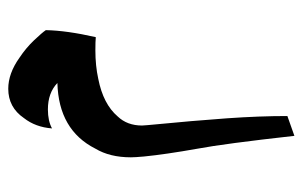

<svg xmlns="http://www.w3.org/2000/svg" viewBox="-154 -219 733 465"><g transform="rotate(-90 212.5 13.5)"><path d="M355 -121Q345 -122 323 -122Q286 -122 254 -115Q193 -103 163 -68Q141 -45 141 -9L142 5Q153 119 158.5 197Q164 275 164 343L116 360Q97 190 85 126Q71 47 66 -4Q64 -26 64 -36Q64 -87 85 -122Q130 -211 244 -214Q220 -237 180 -237Q152 -237 134 -227Q137 -267 159 -295Q185 -333 230 -333Q267 -333 305 -306Q329 -290 347.5 -270.5Q366 -251 372 -242Q371 -191 355 -121Z"/></g></svg>

Font: Mirza SemiBold
Style: Regular
Weight: 600
Designer: Arabic design by Kourosh Beigpour, Latin design by Eduardo Tunni, engineering by Lasse Fister
Version: Version 1.0010g